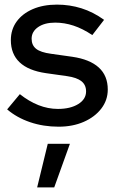

<svg xmlns="http://www.w3.org/2000/svg" viewBox="-20 -539 505 832"><path d="M234 10Q168 10 110.5 -9.5Q53 -29 11 -65L66 -131Q105 -100 146.5 -83.5Q188 -67 231 -67Q285 -67 319 -88Q353 -109 353 -143Q353 -171 333 -187Q313 -203 271 -209L179 -222Q103 -233 65 -269Q27 -305 27 -365Q27 -411 52 -445.5Q77 -480 122 -499.5Q167 -519 227 -519Q282 -519 333 -503Q384 -487 431 -453L380 -387Q338 -415 298.5 -428Q259 -441 219 -441Q173 -441 145 -421.5Q117 -402 117 -371Q117 -343 136.5 -327.5Q156 -312 201 -306L293 -293Q369 -282 408 -246.5Q447 -211 447 -151Q447 -105 419 -68.5Q391 -32 343 -11Q295 10 234 10ZM141 273 187 84H283L215 273Z"/></svg>

Font: Red Hat Display SemiBold
Style: Regular
Weight: 600
Designer: Pentagram, MCKL
Foundry: Pentagram, MCKL
Version: Version 1.023